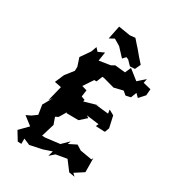

<svg xmlns="http://www.w3.org/2000/svg" viewBox="-227 -1063 1114 1229"><g transform="rotate(30 330.0 -448.5)"><path d="M544 -308 556 -340 537 -425 499 -446 503 -418 409 -428 431 -436 326 -406 329 -419 302 -429 309 -478 272 -489 319 -560H336L354 -604L366 -603L450 -580L516 -596L542 -574L578 -582L594 -624L618 -600L656 -642L660 -689L602 -703L608 -734L556 -688L484 -745L465 -701L389 -709L364 -695L281 -682L291 -747L247 -727L226 -750L211 -709L163 -640L183 -579L182 -549L136 -491L107 -424L157 -414L129 -301L149 -328L109 -258L120 -188L84 -162L50 -146L112 -98L53 -38L92 26L119 27V-12L166 8L256 -11L318 -32L307 7L342 -24L423 -38L476 32L519 39L500 21L565 -21L564 -124L557 -111L470 -126L433 -149L377 -121L385 -145L336 -97L230 -84L208 -85L237 -181L219 -231L240 -242L270 -293L272 -288L360 -287L408 -330L391 -341L484 -329L475 -310L538 -307ZM509 -752 528 -793C504 -819 481 -846 459 -873C443 -891 427 -908 412 -926L373 -922L286 -936L266 -837L301 -856L348 -828L404 -768L424 -790L441 -783L473 -750Z"/></g></svg>

Font: Asimov Aggro
Style: It
Weight: 500
Designer: Google
Version: Version 2.000980; 2014